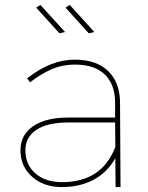

<svg xmlns="http://www.w3.org/2000/svg" viewBox="-20 -759 602 779"><path d="M449 0 448 -117Q414 -58 358.5 -29Q303 0 231 0Q157 0 110 -42Q63 -84 63 -149Q63 -212 114.5 -247Q166 -282 255 -282H447V-345Q446 -418 404.5 -457.5Q363 -497 283 -497Q234 -497 190.5 -478.5Q147 -460 102 -425L90 -441Q186 -517 283 -517Q371 -517 418.5 -471Q466 -425 467 -345L469 0ZM448 -162 447 -262H255Q173 -262 128 -232.5Q83 -203 83 -149Q83 -91 123.5 -55.5Q164 -20 232 -20Q310 -20 364 -54Q418 -88 448 -162ZM244 -629 221 -624 127 -728 144 -739ZM363 -629 340 -624 246 -728 263 -739Z"/></svg>

Font: Montserrat-Arabic Thin
Style: Regular
Weight: 250
Designer: Mohamed Gaber
Foundry: Kief Type Foundry
Version: Version 5.008